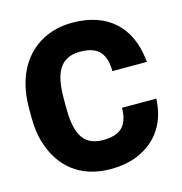

<svg xmlns="http://www.w3.org/2000/svg" viewBox="-108 -819 880 927"><g transform="rotate(-15 332.0 -355.5)"><path d="M27 -333C27 -281 33 -234 48 -192C86 -77 177 10 333 10C378 10 418 4 454 -9C554 -45 623 -125 632 -249L633 -262H461V-250C456 -171 419 -135 333 -135C225 -135 201 -218 201 -333V-378C201 -499 231 -576 335 -576C421 -576 457 -538 462 -457V-445H635L633 -459C615 -620 514 -721 335 -721C289 -721 247 -713 209 -697C93 -648 27 -533 27 -377Z"/></g></svg>

Font: Asimov Pro
Style: Ult
Weight: 900
Designer: Google
Version: Version 2.000980; 2014